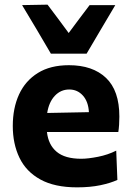

<svg xmlns="http://www.w3.org/2000/svg" viewBox="-20 -793 567 826"><path d="M311.5 13Q215 13 153.8 -20.8Q92.5 -54.5 63.8 -114.2Q35 -174 35 -251Q35 -328 62 -386.8Q89 -445.5 142.8 -479Q196.5 -512.5 276.5 -512.5Q378.5 -512.5 436 -458Q493.5 -403.5 493.5 -291.5Q493.5 -254 489 -225H182Q188 -170 223.8 -140Q259.5 -110 329.5 -110Q359 -110 401.8 -118.5Q444.5 -127 480 -145L485 -19Q456 -5.5 412 3.8Q368 13 311.5 13ZM278 -408Q241.5 -408 216 -381Q190.5 -354 183 -307L362.5 -310.5Q360 -356 336.5 -382Q313 -408 278 -408ZM199 -562Q167.5 -615 137 -667.5Q106 -719.5 75 -771L184.5 -773Q207 -742.5 230 -712.5Q252.5 -682 275.5 -651Q298 -681.5 320.5 -711.5Q343 -741 365.5 -771H476Q445.5 -719.5 414.5 -667.2Q383.5 -615 352.5 -562Z"/></svg>

Font: Heraclito
Style: Bold
Weight: 700
Designer: Kostas Bartsokas (font) & Cristiano Sobral (main changes)
Foundry: Kostas Bartsokas (font) & Cristiano Sobral (main changes)
Version: Version 1.00;July 8, 2020;FontCreator 13.0.0.2655 64-bit